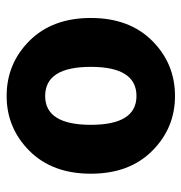

<svg xmlns="http://www.w3.org/2000/svg" viewBox="-4 -544 560 593"><g transform="rotate(-90 276.5 -248.0)"><path d="M276 12Q177 12 106.5 -58.5Q36 -129 36 -248Q36 -367 106.5 -437.5Q177 -508 276 -508Q376 -508 446.5 -437.5Q517 -367 517 -248Q517 -129 446.5 -58.5Q376 12 276 12ZM276 -107Q366 -107 366 -248Q366 -389 276 -389Q187 -389 187 -248Q187 -107 276 -107Z"/></g></svg>

Font: Toshiba Sans
Style: Bold
Weight: 700
Designer: Paul D. Hunt
Foundry: Toshiba Corporation
Version: Version 2.020;PS 2.0;hotconv 1.0.86;makeotf.lib2.5.63406